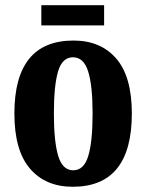

<svg xmlns="http://www.w3.org/2000/svg" viewBox="-20 -704 559 734"><path d="M258 10Q154 10 94.5 -59.5Q35 -129 35 -270Q35 -549 261 -549Q365 -549 424.5 -480Q484 -411 484 -270Q484 10 258 10ZM260 -53Q301 -53 317.5 -108Q334 -163 334 -270Q334 -377 317 -431Q300 -485 259 -485Q218 -485 202 -431Q186 -377 186 -270Q186 -163 202.5 -108Q219 -53 260 -53ZM138 -607V-684H378V-607Z"/></svg>

Font: Noto Serif Tamil ExtraCondensed ExtraBold
Style: Italic
Weight: 800
Width: 2
Italic angle: -12°
Designer: Indian Type Foundry, Tom Grace, and the Monotype Design Team
Foundry: Monotype Imaging Inc.
Version: Version 2.003; ttfautohint (v1.8.4.7-5d5b)